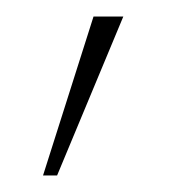

<svg xmlns="http://www.w3.org/2000/svg" viewBox="-20 -91 218 232"><path d="M32 121H49L129 -71H93Z"/></svg>

Font: Fixel Display Thin
Style: Regular
Weight: 100
Designer: AlfaBravo + MacPaw
Foundry: Kyrylo Tkachov, Marchela Mozhyna, Serhii Makarenko, Maria Weinstein, Zakhar Kryvoshyya
Version: Version 1.211